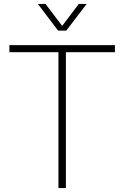

<svg xmlns="http://www.w3.org/2000/svg" viewBox="-20 -959 634 979"><path d="M278 -703H316V0H278ZM28 -729H566V-693H28ZM173 -939H212L297 -827L382 -939H422L318 -803H276Z"/></svg>

Font: Mona Sans VF XLt
Style: Regular
Weight: 200
Designer: Deni Anggara
Foundry: GitHub
Version: Version 2.000;Glyphs 3.2.3 (3260)